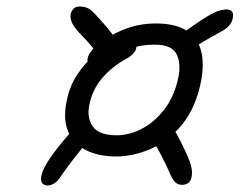

<svg xmlns="http://www.w3.org/2000/svg" viewBox="-20 -626 740 589"><path d="M336 -146Q283 -146 244.5 -165Q206 -184 189.5 -221.5Q173 -259 184 -314Q193 -361 216.5 -396.5Q240 -432 269 -457Q298 -482 325.5 -494.5Q353 -507 370 -507Q387 -507 394 -501Q401 -495 398 -479Q397 -471 389.5 -462.5Q382 -454 368 -446Q324 -422 293.5 -386.5Q263 -351 254 -304Q246 -264 265 -237.5Q284 -211 338 -211Q377 -211 416 -231.5Q455 -252 485 -291.5Q515 -331 527 -388Q536 -431 521.5 -460Q507 -489 455 -489Q412 -489 386.5 -478.5Q361 -468 345 -455Q329 -442 314.5 -431.5Q300 -421 277 -421Q263 -421 254.5 -428.5Q246 -436 249 -448Q253 -467 282.5 -491.5Q312 -516 358.5 -535Q405 -554 458 -554Q519 -554 553 -531.5Q587 -509 597 -469.5Q607 -430 597 -378Q581 -296 539 -244.5Q497 -193 443 -169.5Q389 -146 336 -146ZM127 -57Q119 -57 113 -61Q107 -65 106 -74Q105 -83 110 -98Q118 -121 148 -161Q178 -201 224 -250L260 -205Q235 -176 211.5 -146Q188 -116 167 -86Q158 -71 147 -64Q136 -57 127 -57ZM538 -59Q526 -59 517.5 -67Q509 -75 499 -99Q487 -126 472 -154.5Q457 -183 440 -211L494 -262Q508 -239 519.5 -219Q531 -199 539 -182Q560 -140 565.5 -119.5Q571 -99 568 -85Q564 -59 538 -59ZM291 -446Q276 -466 261.5 -483.5Q247 -501 233 -515Q213 -535 203.5 -551Q194 -567 197 -583Q199 -592 205.5 -599Q212 -606 225 -606Q245 -606 258 -595.5Q271 -585 295 -557Q307 -544 320.5 -526.5Q334 -509 349 -488ZM553 -466 520 -510Q526 -515 532.5 -519.5Q539 -524 545 -528Q587 -558 611.5 -573Q636 -588 650 -592.5Q664 -597 675 -597Q687 -597 692 -590Q697 -583 694 -570Q692 -558 683 -547.5Q674 -537 653 -526Q629 -513 603.5 -498Q578 -483 553 -466Z"/></svg>

Font: Shantell Sans Light
Style: Italic
Weight: 300
Italic angle: -11°
Designer: Stephen Nixon, Anya Danilova, Shantell Martin
Foundry: Arrow Type
Version: Version 1.008;[ac192a2d6]